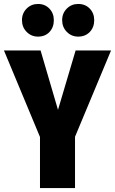

<svg xmlns="http://www.w3.org/2000/svg" viewBox="-34 -950 581 970"><path d="M345 -259V0H168V-258L-14 -695H171L259 -395L348 -695H527ZM238 -848Q238 -812 216 -788.5Q194 -765 158 -765Q124 -765 100.5 -789Q77 -813 77 -848Q77 -883 100.5 -906.5Q124 -930 158 -930Q193 -930 215.5 -906.5Q238 -883 238 -848ZM442 -848Q442 -812 419.5 -788.5Q397 -765 361 -765Q327 -765 303.5 -789Q280 -813 280 -848Q280 -883 303.5 -906.5Q327 -930 361 -930Q397 -930 419.5 -906.5Q442 -883 442 -848Z"/></svg>

Font: Fira Sans Compressed ExtraBold
Style: Regular
Weight: 800
Width: 1
Designer: bBox Type GmbH & Carrois Corporate GbR & Edenspiekermann AG
Foundry: bBox Type GmbH & Carrois Corporate GbR & Edenspiekermann AG
Version: Version 4.301